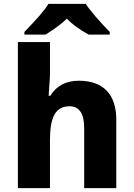

<svg xmlns="http://www.w3.org/2000/svg" viewBox="-20 -979 696 999"><path d="M107 -799H217C267 -830 304 -858 328 -882C352 -856 389 -828 441 -799H551V-813C505 -859 446 -927 426 -959H232C212 -925 172 -880 107 -813ZM73 0H240V-250C240 -370 269 -426 342 -426C393 -426 418 -387 418 -314V0H585V-357C585 -487 518 -559 390 -559C323 -559 273 -532 242 -481H233C239 -567 241 -585 240 -621V-760H73Z"/></svg>

Font: Kathrein 85 Heavy
Style: Regular
Weight: 900
Designer: Lazydogs Typefoundry, based on Open Sans by Ascender Corporation
Foundry: Lazydogs Typefoundry
Version: Version 1.003;PS 001.003;hotconv 1.0.88;makeotf.lib2.5.64775